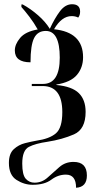

<svg xmlns="http://www.w3.org/2000/svg" viewBox="-20 -682 452 906"><path d="M339 204Q390 201 390 146Q390 82 327 82Q288 82 260 106.5Q232 131 205 155.5Q178 180 143 180Q118 180 101.5 161.5Q85 143 85 90Q85 27 116.5 11Q148 -5 204 -13Q274 -24 329 -48Q384 -72 384 -154Q384 -211 352 -242.5Q320 -274 246 -281V-283Q314 -294 343 -328.5Q372 -363 372 -412Q372 -530 235 -544Q271 -606 318 -606Q336 -606 349 -599Q358 -610 358 -627Q358 -662 320 -662Q288 -662 263 -629Q238 -596 215 -546Q195 -579 159.5 -610Q124 -641 87 -661H81V-649Q98 -630 119 -602.5Q140 -575 158 -543Q100 -533 75 -503Q50 -473 50 -444Q50 -388 124 -388Q124 -469 141 -502.5Q158 -536 196 -536Q262 -536 262 -410Q262 -286 183 -286H130V-276H181Q274 -276 274 -153Q274 -79 244 -53Q214 -27 151 -18Q128 -14 98 -6.5Q68 1 45 22Q22 43 22 87Q22 144 58 167Q94 190 134 190Q190 190 222 166Q254 142 291 142Q339 142 339 204Z"/></svg>

Font: Noto Serif Display Condensed Semi
Style: Regular
Weight: 600
Width: 3
Designer: Monotype Design Team
Foundry: Monotype Imaging Inc.
Version: Version 1.900